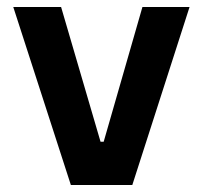

<svg xmlns="http://www.w3.org/2000/svg" viewBox="-20 -530 581 550"><path d="M183 0 18 -510H155L268 -124H277L388 -510H523L359 0Z"/></svg>

Font: Saira Thin SemiBold
Style: Regular
Weight: 600
Version: Version 1.101